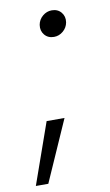

<svg xmlns="http://www.w3.org/2000/svg" viewBox="-106 -536 409 712"><g transform="rotate(-10 98.5 -179.5)"><path d="M-29.8 136.2 51.3 -93.8H118.7L17.1 136.2ZM132.8 -396.5Q110.4 -396.5 97.4 -412.1Q84.5 -427.7 87.9 -449.7Q91.3 -469.2 106.7 -482.2Q122.1 -495.1 141.1 -495.1Q163.6 -495.1 176.5 -479.5Q189.5 -463.9 186 -441.9Q182.6 -422.4 167.2 -409.4Q151.9 -396.5 132.8 -396.5Z"/></g></svg>

Font: Inter Display Light
Style: Italic
Weight: 300
Italic angle: -9.39999°
Designer: Rasmus Andersson
Foundry: rsms
Version: Version 4.000;git-a52131595